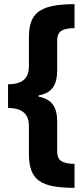

<svg xmlns="http://www.w3.org/2000/svg" viewBox="-20 -743 406 930"><path d="M341 167V51C277 49 257 33 257 -11V-154C257 -224 232 -262 167 -275V-281C231 -292 257 -330 257 -404V-546C257 -597 288 -605 341 -607V-723C165 -722 120 -677 120 -558V-421C120 -364 89 -335 19 -335V-220C89 -220 120 -189 120 -134V0C120 132 178 166 341 167Z"/></svg>

Font: Noto Sans Georgian ExtraCondensed ExtraBold
Style: Regular
Weight: 800
Width: 2
Designer: Monotype Design Team, Akaki Razmadze
Foundry: Google LLC
Version: Version 2.005